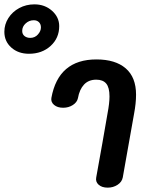

<svg xmlns="http://www.w3.org/2000/svg" viewBox="-168 -862 698 882"><path d="M-148 -716Q-148 -750 -129.5 -779Q-111 -808 -79.5 -825Q-48 -842 -10 -842Q38 -842 71 -812.5Q104 -783 104 -742Q104 -687 64.5 -651Q25 -615 -35 -615Q-84 -615 -116 -643.5Q-148 -672 -148 -716ZM20 -736Q20 -751 11 -760Q2 -769 -13 -769Q-34 -769 -50 -754.5Q-66 -740 -66 -720Q-66 -705 -55.5 -696.5Q-45 -688 -29 -688Q-8 -688 6 -703.5Q20 -719 20 -736ZM274 -47Q304 -212 326 -341Q335 -388 335 -419Q335 -460 320 -478Q305 -496 274 -496Q239 -496 218 -473.5Q197 -451 190 -411Q186 -392 166.5 -379.5Q147 -367 122 -367Q96 -367 80.5 -380Q65 -393 68 -412Q100 -589 275 -589Q362 -589 409.5 -548Q457 -507 457 -427Q457 -388 448 -340Q425 -208 416 -160L396 -47Q392 -26 372 -13Q352 0 327 0Q300 0 285 -13.5Q270 -27 274 -47Z"/></svg>

Font: Mali SemiBold
Style: Italic
Weight: 600
Italic angle: -10°
Version: Version 1.000; ttfautohint (v1.6)